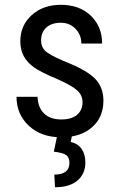

<svg xmlns="http://www.w3.org/2000/svg" viewBox="-20 -558 496 794"><path d="M321.3 -135.3Q321.3 -163.1 300.3 -183.1Q279.3 -203.1 219.2 -230Q149.4 -258.8 120.8 -279.3Q92.3 -299.8 78.1 -325.9Q64 -352.1 64 -388.2Q64 -452.6 111.1 -495.4Q158.2 -538.1 231.4 -538.1Q308.6 -538.1 355.5 -493.2Q402.3 -448.2 402.3 -377.9H316.4Q316.4 -413.6 292.5 -438.7Q268.6 -463.9 231.4 -463.9Q193.4 -463.9 171.6 -444.1Q149.9 -424.3 149.9 -391.1Q149.9 -364.7 165.8 -348.6Q181.6 -332.5 242.2 -306.2Q338.4 -268.6 373 -232.7Q407.7 -196.8 407.7 -141.6Q407.7 -72.8 360.4 -31.5Q313 9.8 233.4 9.8Q150.9 9.8 99.6 -37.6Q48.3 -85 48.3 -157.7H135.3Q136.7 -113.8 162.1 -88.9Q187.5 -64 233.4 -64Q276.4 -64 298.8 -83.3Q321.3 -102.5 321.3 -135.3ZM277.3 3.9 272.5 29.3Q301.8 35.6 317.4 57.6Q333 79.6 333 113.8Q333 160.6 300.5 188.5Q268.1 216.3 207.5 216.3L204.6 164.1Q267.1 164.1 267.1 115.7Q267.1 93.8 254.2 83.7Q241.2 73.7 202.6 69.3L216.3 3.9Z"/></svg>

Font: Roboto Condensed
Style: Regular
Weight: 400
Designer: Google
Version: Version 2.001047; 2015